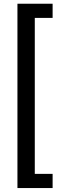

<svg xmlns="http://www.w3.org/2000/svg" viewBox="-20 -832 305 1005"><path d="M255.4 -738.3H162.1V78.1H255.4V152.3H71.3V-812.5H255.4Z"/></svg>

Font: Noboto
Style: Regular
Weight: 400
Designer: Google
Version: Version 2.001101; 2014